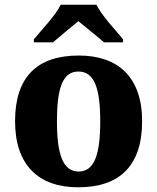

<svg xmlns="http://www.w3.org/2000/svg" viewBox="-20 -786 668 816"><path d="M124 -619V-606H205C230 -628 283 -671 313 -696C343 -671 398 -628 422 -606H503V-619C472 -657 411 -721 390 -766H238C217 -721 155 -657 124 -619ZM312 10C490 10 584 -83 584 -271C584 -458 482 -550 315 -550C137 -550 44 -458 44 -271C44 -83 145 10 312 10ZM314 -57C247 -57 222 -131 222 -271C222 -411 246 -482 313 -482C381 -482 406 -411 406 -271C406 -131 382 -57 314 -57Z"/></svg>

Font: Noto Serif Myanmar ExtraBold
Style: Regular
Weight: 800
Designer: Ben Mitchell and the Monotype Design Team
Foundry: Monotype Imaging Inc.
Version: Version 2.106